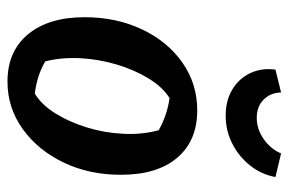

<svg xmlns="http://www.w3.org/2000/svg" viewBox="-149 -611 771 513"><g transform="rotate(90 236.5 -354.5)"><path d="M198 11Q117 11 71.5 -44Q26 -99 26 -195Q26 -280 58.5 -348.5Q91 -417 147.5 -456.5Q204 -496 275 -496Q356 -496 401.5 -442.5Q447 -389 447 -292Q447 -207 414 -138.5Q381 -70 324.5 -29.5Q268 11 198 11ZM230 -62Q260 -80 283 -117Q306 -154 320.5 -201Q335 -248 337.5 -298.5Q340 -349 328 -393Q287 -416 242 -422Q212 -403 189 -365Q166 -327 152 -279.5Q138 -232 135.5 -182.5Q133 -133 144 -90Q181 -68 230 -62ZM289 -572Q249 -572 219.5 -589.5Q190 -607 175.5 -637.5Q161 -668 166 -705L227 -720Q228 -691 246.5 -673Q265 -655 295 -655Q325 -655 351.5 -673.5Q378 -692 390 -720L453 -705Q446 -667 422 -637Q398 -607 363.5 -589.5Q329 -572 289 -572Z"/></g></svg>

Font: Piazzolla SemiBold
Style: Italic
Weight: 600
Italic angle: -11.3°
Designer: Juan Pablo del Peral
Foundry: Huerta Tipografica
Version: Version 1.330